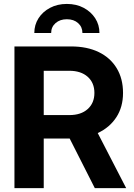

<svg xmlns="http://www.w3.org/2000/svg" viewBox="-20 -966 690 986"><path d="M54.2 0V-727.5H345.2Q427.2 -727.5 487.1 -698.5Q546.9 -669.4 579.3 -615.7Q611.8 -562 611.8 -488.8Q611.8 -416.5 577.4 -363.8Q543 -311 481.9 -282.7L627.9 0H466.8L337.9 -254.4Q337.4 -254.4 336.4 -254.4H204.6V0ZM204.6 -375H336.4Q396 -375 430.4 -406Q464.8 -437 464.8 -488.8Q464.8 -541 430.2 -571.8Q395.5 -602.5 335.9 -602.5H204.6ZM323.2 -945.8Q372.1 -945.8 409.7 -925.8Q447.3 -905.8 469 -872.1Q490.7 -838.4 490.7 -796.4H403.3Q403.3 -827.6 381.1 -847.4Q358.9 -867.2 323.2 -867.2Q288.1 -867.2 265.4 -847.4Q242.7 -827.6 242.7 -796.4H156.2Q156.2 -838.4 177.7 -872.1Q199.2 -905.8 237.1 -925.8Q274.9 -945.8 323.2 -945.8Z"/></svg>

Font: Inter Display
Style: Bold
Weight: 700
Designer: Rasmus Andersson
Foundry: rsms
Version: Version 4.001;git-9221beed3